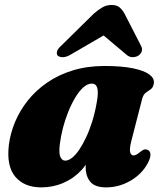

<svg xmlns="http://www.w3.org/2000/svg" viewBox="-20 -756 672 790"><path d="M521 -178.5Q512 -143.5 515.5 -130Q519 -116.5 529 -116.5Q534.5 -116.5 540.2 -119.2Q546 -122 554.5 -129Q566.5 -139 574 -140.8Q581.5 -142.5 589 -138.5Q598.5 -133.5 599 -120.2Q599.5 -107 589 -86.5Q565.5 -41 518 -13Q470.5 15 416.5 15Q371 15 351.8 -7.8Q332.5 -30.5 332.5 -69Q332.5 -81.5 333.5 -95Q334.5 -108.5 336.2 -122.5Q338 -136.5 340.5 -149.8Q343 -163 346 -175.5L359.5 -136.5Q347 -91 315.8 -56.8Q284.5 -22.5 241.5 -3.8Q198.5 15 150 15Q80 15 43 -28.8Q6 -72.5 16.5 -160Q22.5 -207.5 42 -254.2Q61.5 -301 94.5 -342.5Q127.5 -384 173.8 -416Q220 -448 279.2 -466.2Q338.5 -484.5 410 -484.5Q481 -484.5 527 -475Q573 -465.5 594.5 -449.5Q616 -433.5 613 -413.5Q610.5 -396 600.5 -389Q590.5 -382 580.2 -374.8Q570 -367.5 565 -349.5ZM226 -162Q221.5 -124 228.8 -109.5Q236 -95 248 -95Q261.5 -95 276.2 -106.5Q291 -118 305.8 -139.8Q320.5 -161.5 334.5 -191.2Q348.5 -221 360 -258Q371.5 -295 378.5 -337Q385.5 -376 380.2 -394Q375 -412 358 -412Q340.5 -412 323.2 -396.8Q306 -381.5 290.2 -355.5Q274.5 -329.5 261.2 -297Q248 -264.5 239 -229.5Q230 -194.5 226 -162ZM464.5 -644H366L501.5 -530Q512.5 -520.5 526.2 -520.8Q540 -521 550 -527.5Q559.5 -534 563.2 -544.8Q567 -555.5 559.5 -569L492.5 -699.5Q483 -716.5 471.5 -726Q460 -735.5 439.5 -735.5Q418.5 -735.5 401.8 -726Q385 -716.5 365.5 -699.5L233 -569Q217.5 -555.5 214.8 -544.8Q212 -534 217 -527.5Q224 -521 237.8 -520.8Q251.5 -520.5 268.5 -530Z"/></svg>

Font: Fraunces Black
Style: Italic
Weight: 900
Italic angle: -16°
Version: Version 1.000;[b76b70a41]